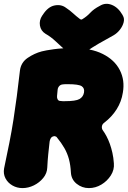

<svg xmlns="http://www.w3.org/2000/svg" viewBox="-37 -938 655 983"><path d="M78 25Q50 25 26.5 11.5Q3 -2 -9 -25Q-21 -48 -16 -76Q-1 -147 11 -207.5Q23 -268 32 -326Q41 -384 49 -444.5Q57 -505 65 -576Q70 -618 104.5 -641.5Q139 -665 177 -675Q196 -680 238.5 -686Q281 -692 338 -692Q429 -692 489.5 -661.5Q550 -631 576.5 -579Q603 -527 592 -464Q585 -418 560.5 -379Q536 -340 497 -310Q487 -303 485 -292.5Q483 -282 488 -273Q499 -258 508.5 -240Q518 -222 525.5 -201Q533 -180 538.5 -155.5Q544 -131 546 -102Q549 -69 530.5 -40Q512 -11 482 7Q452 25 418 25Q383 25 355.5 3Q328 -19 326 -55Q324 -93 316 -123Q308 -153 292.5 -180Q277 -207 254 -235Q253 -237 250 -238.5Q247 -240 243 -241Q239 -241 236 -240Q233 -239 229 -237Q220 -230 217 -213Q213 -178 210 -148.5Q207 -119 205 -80Q204 -51 184.5 -27Q165 -3 136.5 11Q108 25 78 25ZM295 -420Q351 -420 370 -431Q389 -442 393 -464Q397 -486 381.5 -496.5Q366 -507 310 -507Q304 -507 297.5 -507Q291 -507 285 -506Q273 -505 266 -497Q259 -489 258 -478Q257 -470 256.5 -462Q256 -454 255 -446Q254 -436 258.5 -428.5Q263 -421 273 -421Q278 -420 284 -420Q290 -420 295 -420ZM592 -858Q601 -843 596 -823.5Q591 -804 577 -786Q563 -768 544 -757Q500 -733 469 -715Q438 -697 404 -674Q378 -656 352 -656Q326 -656 306 -674Q276 -700 249.5 -725Q223 -750 196 -765Q172 -780 167.5 -807Q163 -834 179 -858L182 -862Q208 -903 242 -910Q276 -917 301 -898Q322 -884 337 -870Q352 -856 373 -840Q376 -839 378 -838Q380 -837 385 -840Q408 -854 425.5 -873Q443 -892 474 -908Q503 -926 535.5 -913Q568 -900 590 -862Z"/></svg>

Font: Winky Sans Black
Style: Italic
Weight: 900
Italic angle: -8.97852°
Designer: Simon Atzbach
Foundry: typofactur
Version: Version 1.205